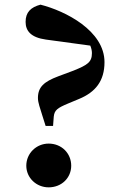

<svg xmlns="http://www.w3.org/2000/svg" viewBox="-20 -789 533 825"><path d="M189 -172C136 -172 93 -130 93 -77C93 -25 136 16 189 16C245 16 286 -25 286 -77C286 -130 245 -172 189 -172ZM368 -593C372 -583 375 -572 375 -561C375 -522 356 -510 297 -486L230 -461C169 -438 143 -415 143 -368C143 -348 152 -325 163 -289L176 -248H208L211 -288C214 -316 227 -325 272 -344L320 -364C390 -393 429 -441 429 -522C429 -657 261 -742 154 -769C112 -758 90 -736 90 -695C90 -656 113 -628 177 -619Z"/></svg>

Font: Noto Serif KR Black
Style: Regular
Weight: 900
Version: Version 1.001;PS 1.001;hotconv 16.6.54;makeotf.lib2.5.65590